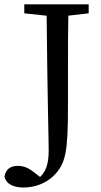

<svg xmlns="http://www.w3.org/2000/svg" viewBox="-63 -689 457 872"><path d="M44.4 162.6C98.2 162.6 148.5 141.5 181.4 108.6C236.1 53.8 245.7 -1.2 245.7 -203.9V-359.8C245.7 -464.6 245.7 -568.4 248.7 -669.3H148.2C153.2 -177.4 158.1 -69 158.1 -6.8C158.1 57.3 145.5 95.1 108.5 124L110.3 132.2L118.3 131.4L126.5 120.6L93.5 94.8C65.3 72.8 44.1 64.3 18.5 64.3C-13.2 64.3 -36.8 77.2 -42.6 113.8C-32.8 152.1 6.4 162.6 44.4 162.6ZM47.3 -628.5 187.5 -613.5H208.6L339.7 -628.5V-669.3H47.3V-628.5Z"/></svg>

Font: Source Serif Variable
Style: Regular
Weight: 389
Designer: Frank Grießhammer
Foundry: Adobe Systems Incorporated
Version: Version 3.001;hotconv 1.0.111;makeotfexe 2.5.65597